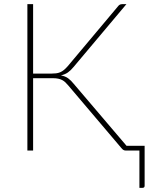

<svg xmlns="http://www.w3.org/2000/svg" viewBox="-20 -723 719 922"><path d="M674.5 -23V169Q674.5 179 664.5 179H649.5V0H584.5Q577.5 0 572.5 -3Q567.5 -6 562 -13L307.5 -313Q300.5 -321.5 293.5 -328Q286.5 -334.5 278.2 -338.8Q270 -343 259.5 -345.2Q249 -347.5 234 -347.5H139V0H111.5V-703H139V-369.5H225Q238 -369.5 248.8 -370.8Q259.5 -372 269 -376Q278.5 -380 287.2 -387.2Q296 -394.5 306 -406L546.5 -692.5Q554 -703 566 -703H587L333 -401Q320 -385 306.2 -375.2Q292.5 -365.5 272.5 -361Q293.5 -357 307.2 -347Q321 -337 334.5 -320L587.5 -23Z"/></svg>

Font: Lato 2
Style: Regular
Weight: 200
Designer: Lukasz Dziedzic with Adam Twardoch and Botio Nikoltchev
Foundry: tyPoland Lukasz Dziedzic
Version: Version 2.015; 2015-08-06; http://www.latofonts.com/